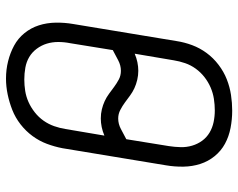

<svg xmlns="http://www.w3.org/2000/svg" viewBox="-97 -689 794 640"><g transform="rotate(-90 300.0 -369.0)"><path d="M251 8Q222 8 193.5 2.5Q165 -3 141 -16Q117 -29 99.5 -50.5Q82 -72 73.5 -98.5Q65 -125 64.5 -154.5Q64 -184 69 -213L126 -558Q131 -584 140.5 -609.5Q150 -635 166.5 -657.5Q183 -680 205.5 -697.5Q228 -715 253.5 -725Q279 -735 305.5 -740.5Q332 -746 358 -746Q388 -746 416 -739Q444 -732 468 -719Q492 -706 509.5 -684.5Q527 -663 535.5 -636.5Q544 -610 544.5 -580.5Q545 -551 540 -522L483 -177Q479 -151 469.5 -125.5Q460 -100 443.5 -77.5Q427 -55 404 -37.5Q381 -20 355.5 -10Q330 0 303.5 4Q277 8 251 8ZM384 -363Q402 -363 419 -372Q436 -381 453 -390L476 -532Q480 -552 480 -572Q480 -592 474.5 -610Q469 -628 457.5 -643.5Q446 -659 430 -668.5Q414 -678 394.5 -681.5Q375 -685 355 -685Q336 -685 317 -682Q298 -679 280 -671Q262 -663 245.5 -650Q229 -637 217.5 -620.5Q206 -604 199.5 -585.5Q193 -567 190 -548L168 -418Q182 -424 196.5 -427Q211 -430 225 -430Q241 -430 255.5 -426.5Q270 -423 283 -417Q296 -411 307.5 -402.5Q319 -394 330.5 -385.5Q342 -377 355 -370Q368 -363 384 -363ZM252 -50Q271 -50 290.5 -53Q310 -56 328.5 -64Q347 -72 363 -84.5Q379 -97 391 -113.5Q403 -130 409.5 -149Q416 -168 419 -187L441 -317Q427 -311 412.5 -308Q398 -305 384 -305Q369 -305 354 -308.5Q339 -312 326 -318Q313 -324 301.5 -332.5Q290 -341 278.5 -349.5Q267 -358 253.5 -365Q240 -372 225 -372Q207 -372 190 -363Q173 -354 156 -345L133 -203Q130 -184 129.5 -164Q129 -144 134.5 -125.5Q140 -107 151 -92Q162 -77 178 -67.5Q194 -58 213 -54Q232 -50 252 -50Z"/></g></svg>

Font: Iosevka Curly Slab LtExObl
Style: Regular
Weight: 300
Width: 7
Italic angle: -9°
Monospace: yes
Designer: Belleve Invis
Foundry: Belleve Invis
Version: Version 11.1.0; ttfautohint (v1.8.3)